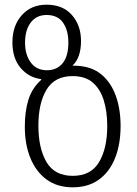

<svg xmlns="http://www.w3.org/2000/svg" viewBox="-20 -790 587 820"><path d="M290 10Q225 10 179.5 -23Q134 -56 110 -114.5Q86 -173 86 -249Q86 -315 101.5 -364.5Q117 -414 156 -449V-452Q102 -459 67.5 -500.5Q33 -542 33 -609Q33 -680 73 -725Q113 -770 179 -770Q248 -770 287 -726Q326 -682 326 -615Q326 -545 291 -511V-509Q299 -510 309 -509Q372 -506 413 -472Q454 -438 474.5 -381Q495 -324 495 -252Q495 -174 471.5 -115Q448 -56 402.5 -23Q357 10 290 10ZM180 -490Q223 -490 247.5 -520Q272 -550 272 -608Q272 -661 249 -693.5Q226 -726 179 -726Q136 -726 111.5 -694Q87 -662 87 -608Q87 -556 111.5 -523Q136 -490 180 -490ZM291 -39Q368 -39 403 -97.5Q438 -156 438 -252Q438 -314 423 -362Q408 -410 376 -437.5Q344 -465 290 -465Q214 -465 179 -407.5Q144 -350 144 -253Q144 -157 178.5 -98Q213 -39 291 -39Z"/></svg>

Font: Noto Sans Georgian SemiCondensed Light
Style: Regular
Weight: 300
Width: 4
Designer: Monotype Design Team, Akaki Razmadze
Foundry: Google LLC
Version: Version 2.005; ttfautohint (v1.8.4.7-5d5b)